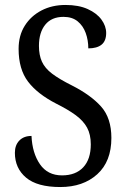

<svg xmlns="http://www.w3.org/2000/svg" viewBox="-20 -744 508 774"><path d="M223 10Q130 10 85 -28Q40 -66 40 -128Q40 -159 58 -177.5Q76 -196 107 -196Q110 -127 141 -82Q172 -37 230 -37Q285 -37 315.5 -69.5Q346 -102 346 -162Q346 -202 331 -229.5Q316 -257 285.5 -279.5Q255 -302 207 -326Q131 -365 93 -415Q55 -465 55 -547Q55 -601 80 -640.5Q105 -680 147.5 -702Q190 -724 244 -724Q297 -724 333.5 -707.5Q370 -691 389 -665Q408 -639 408 -611Q408 -579 389.5 -564Q371 -549 336 -549Q336 -582 325.5 -611Q315 -640 293 -658Q271 -676 236 -676Q188 -676 162.5 -644.5Q137 -613 137 -559Q137 -522 149 -495.5Q161 -469 190 -447Q219 -425 269 -400Q346 -361 387.5 -314.5Q429 -268 429 -188Q429 -93 372 -41.5Q315 10 223 10Z"/></svg>

Font: Noto Serif Sinhala Condensed
Style: Regular
Weight: 400
Width: 3
Designer: Jelle Bosma - Monotype Design Team
Foundry: Monotype Imaging Inc.
Version: Version 2.007; ttfautohint (v1.8.4.7-5d5b)